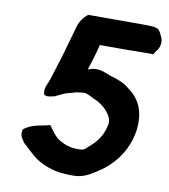

<svg xmlns="http://www.w3.org/2000/svg" viewBox="-81 -790 756 859"><g transform="rotate(10 297.0 -361.0)"><path d="M50 -159C44 -132 62 -120 67 -107L69 -106C89 -88 107 -70 130 -51H131V-50C161 -29 196 -13 242 -5C249 -4 255 -3 264 -3C267 -2 271 -2 274 -2C283 -1 297 -1 309 -1C356 -1 386 -22 414 -40C437 -55 455 -68 476 -91C517 -134 543 -185 553 -247C565 -339 534 -393 483 -429C462 -448 428 -461 398 -469C376 -476 349 -494 308 -486H307V-485C302 -483 296 -482 291 -480C303 -517 316 -558 325 -597H444C470 -597 489 -598 518 -598H568L576 -612C594 -629 601 -662 587 -684C583 -692 580 -705 565 -715C552 -720 537 -720 523 -721H251C229 -705 212 -679 206 -651C200 -627 192 -604 185 -578C175 -539 162 -497 149 -457C142 -435 137 -416 129 -396C124 -383 112 -362 117 -342L119 -334L126 -332C140 -328 153 -334 161 -335H164C175 -340 185 -346 197 -351C213 -360 233 -362 254 -369L256 -370C270 -372 291 -375 299 -374C311 -371 329 -362 338 -357L339 -356H340C375 -342 398 -321 414 -297C422 -283 426 -275 425 -257C419 -225 410 -203 392 -179C377 -159 365 -150 345 -132C337 -125 335 -123 323 -122C291 -119 265 -125 245 -134L229 -142C202 -156 186 -183 169 -206C137 -195 88 -197 51 -165Z"/></g></svg>

Font: Hussar Pisanka
Style: BdKur
Weight: 700
Designer: Robert Jablonski
Foundry: Cannot Into Space Fonts
Version: Version 1.070